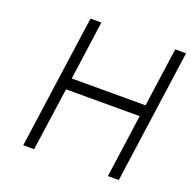

<svg xmlns="http://www.w3.org/2000/svg" viewBox="-124 -823 943 946"><g transform="rotate(20 347.0 -350.0)"><path d="M95 0H152L199 -331H585L539 0H596L694 -700H637L594 -391H207L250 -700H193Z"/></g></svg>

Font: Unageo
Style: Light-Italic
Weight: 300
Designer: Richard Sepsi
Foundry: Richard Sepsi
Version: Version 2.000